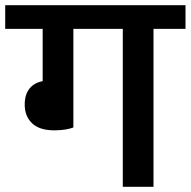

<svg xmlns="http://www.w3.org/2000/svg" viewBox="-40 -718 733 738"><path d="M169 -217Q112 -217 83.5 -244Q55 -271 55 -316Q55 -354 73 -377Q91 -400 124 -406V-607H-20V-698H673V-607H550V0H432V-607H242V-228Q232 -224 213.5 -220.5Q195 -217 169 -217Z"/></svg>

Font: IBM Plex Sans Devanagari SemiBold
Style: Regular
Weight: 600
Designer: Mike Abbink, Paul van der Laan, Pieter van Rosmalen, Erin McLaughlin
Foundry: Bold Monday
Version: Version 1.1